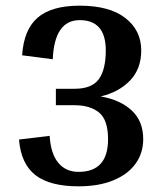

<svg xmlns="http://www.w3.org/2000/svg" viewBox="-20 -645 586 677"><path d="M485 -154Q485 -106 458.5 -68.5Q432 -31 380.5 -9.5Q329 12 257 12Q156 12 105 -27.5Q54 -67 47 -153L155 -166Q159 -103 185.5 -71Q212 -39 257 -39Q361 -39 361 -154Q361 -222 329.5 -248Q298 -274 243 -274H177V-332H243Q304 -332 328.5 -366Q353 -400 353 -467Q353 -574 261 -574Q172 -574 166 -436L58 -450Q64 -541 113 -583Q162 -625 261 -625Q366 -625 422 -581.5Q478 -538 478 -467Q478 -402 438.5 -361Q399 -320 335 -305Q404 -293 444.5 -255.5Q485 -218 485 -154Z"/></svg>

Font: Arya
Style: Bold
Weight: 700
Designer: Eduardo Rodriguez Tunni, Modular Infotech
Foundry: Eduardo Rodriguez Tunni, Modular Infotech
Version: Version 1.002